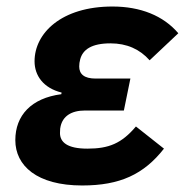

<svg xmlns="http://www.w3.org/2000/svg" viewBox="-20 -557 567 589"><path d="M397 -169C353 -117 314 -101 248 -101C186 -101 164 -121 164 -149C164 -161 165 -166 166 -170C173 -200 198 -218 241 -218H360L380 -316H273C238 -316 223 -330 223 -353C223 -361 224 -367 226 -375C234 -405 261 -424 319 -424C369 -424 409 -406 439 -372L527 -455C481 -509 411 -537 325 -537C168 -537 86 -455 86 -369C86 -325 113 -287 169 -273L168 -268C76 -256 27 -203 27 -127C27 -49 93 12 232 12C348 12 421 -22 483 -101Z"/></svg>

Font: Braiins Sans
Style: Bold Italic
Weight: 700
Italic angle: -11.31°
Designer: Mike Abbink, Paul van der Laan, Pieter van Rosmalen, Jiri Chlebus, Lubos Buracinsky
Foundry: Bold Monday, Sudetype
Version: Version 1.000;hotconv 1.0.109;makeotfexe 2.5.65596